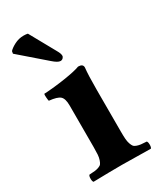

<svg xmlns="http://www.w3.org/2000/svg" viewBox="-173 -731 669 796"><g transform="rotate(-30 161.0 -333.0)"><path d="M231.9 -321.8V-122.1Q231.9 -100.6 232.9 -86.9Q233.9 -73.2 237.5 -62.7Q241.2 -52.2 245.1 -47.1Q249 -42 258.5 -38.6Q268.1 -35.2 277.3 -34.2Q286.6 -33.2 304.2 -32.2Q308.6 -27.8 308.6 -15.1Q308.6 -2.4 304.2 2Q281.7 1.5 235.6 1Q189.5 0.5 167 0Q113.8 0 29.8 2Q25.4 -2.4 25.4 -15.1Q25.4 -27.8 29.8 -32.2Q47.4 -33.2 56.6 -34.2Q65.9 -35.2 75.4 -38.6Q85 -42 88.9 -47.1Q92.8 -52.2 96.4 -62.7Q100.1 -73.2 101.1 -86.9Q102.1 -100.6 102.1 -122.1V-321.8Q102.1 -354.5 89.1 -366.2Q76.2 -377.9 37.1 -381.8Q35.6 -386.7 34.7 -398.9Q33.7 -411.1 35.2 -416Q83.5 -418.5 137.2 -426.8Q190.9 -435.1 212.9 -443.8Q235.8 -443.8 235.8 -426.8Q231.9 -392.1 231.9 -321.8ZM101.1 -666 169.9 -542Q179.2 -525.9 179.2 -516.1Q179.2 -509.8 174.1 -504.9Q168.9 -500 162.1 -500Q149.4 -500 127 -520L5.9 -625L7.8 -636.2Q16.6 -646.5 37.1 -657.2Q57.6 -668 81.1 -668Q93.3 -668 101.1 -666Z"/></g></svg>

Font: Common Serif
Style: Bold
Weight: 700
Designer: Philipp H. Poll, Khaled Hosny
Foundry: Stefan Peev, Context Ltd.
Version: Version 1.026